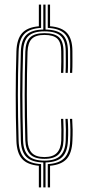

<svg xmlns="http://www.w3.org/2000/svg" viewBox="-20 -820 380 840"><path d="M169.5 0V-109.2Q118.5 -110.5 95.6 -133.4Q72.8 -156.2 71.2 -204.5Q69.8 -259.5 69 -308.9Q68.2 -358.2 68.2 -405.1Q68.2 -452 69 -498.5Q69.8 -545 71.2 -594.5Q72.8 -644.8 95.6 -667.2Q118.5 -689.8 169.5 -690.8V-800H179.2V-690.8Q231.5 -689.8 254.2 -667.8Q277 -645.8 277.2 -596.5Q277.2 -574 277.5 -550.4Q277.8 -526.8 276.5 -501.2H266.8Q268 -526.5 267.8 -550Q267.5 -573.5 267.5 -596.2Q267.2 -642.8 245.6 -662.8Q224 -682.8 174.5 -682.8Q125.8 -682.8 104.2 -662.1Q82.8 -641.5 81 -594Q79.5 -544.8 78.8 -498.2Q78 -451.8 78 -405.1Q78 -358.5 78.8 -309.1Q79.5 -259.8 81 -204.8Q82.5 -160.2 104.1 -138.8Q125.8 -117.2 174.5 -117.2Q222.5 -117.2 244.1 -138.9Q265.8 -160.5 267.5 -205Q268.5 -229.8 268.2 -252Q268 -274.2 266.5 -300H276.2Q278 -274.8 278.2 -252.2Q278.5 -229.8 277.2 -204.5Q275.2 -156.2 252.6 -133.4Q230 -110.5 179.2 -109.2V0ZM150 0V-94.8Q99.5 -99.2 76.5 -125Q53.5 -150.8 51.8 -203.8Q50 -259 49.4 -308.6Q48.8 -358.2 48.8 -405.1Q48.8 -452 49.5 -498.8Q50.2 -545.5 51.8 -595.2Q53.5 -648.8 76.5 -674.8Q99.5 -700.8 150 -705V-800H159.8V-698Q109 -695.2 86.1 -671Q63.2 -646.8 61.5 -594.8Q60 -545.2 59.1 -498.6Q58.2 -452 58.2 -405.1Q58.2 -358.2 59.1 -308.8Q60 -259.2 61.5 -204Q63 -153.5 86 -129.1Q109 -104.8 159.8 -102V0ZM174.5 -125Q131 -125 111.6 -145.1Q92.2 -165.2 90.8 -205Q89.2 -260 88.6 -309.2Q88 -358.5 88 -405.1Q88 -451.8 88.8 -498.1Q89.5 -544.5 90.8 -593.8Q92.2 -637.5 111.6 -656.2Q131 -675 174.5 -675Q219 -675 238.2 -656.8Q257.5 -638.5 257.8 -596.2Q257.8 -573.8 258 -550.4Q258.2 -527 257 -501.2H247Q248.2 -527 248.1 -550.2Q248 -573.5 247.8 -596Q247.8 -634.2 230.8 -650.8Q213.8 -667.2 174.5 -667.2Q136.2 -667.2 119.1 -650Q102 -632.8 100.5 -593.5Q99 -544.2 98.2 -497.9Q97.5 -451.5 97.5 -405.1Q97.5 -358.8 98.2 -309.5Q99 -260.2 100.5 -205.5Q101.8 -170.5 118.9 -151.6Q136 -132.8 174.5 -132.8Q212.2 -132.8 229.5 -151.8Q246.8 -170.8 248 -205.8Q248.8 -230 248.5 -252.4Q248.2 -274.8 247 -300H256.8Q258 -274.8 258.2 -252.2Q258.5 -229.8 257.8 -205.2Q256.5 -165.5 237 -145.2Q217.5 -125 174.5 -125ZM286.2 -501.2Q287.5 -526.8 287.2 -550.2Q287 -573.8 287 -596.5Q286.8 -647.8 263.9 -671.6Q241 -695.5 189 -698V-800H199V-705.2Q250.8 -701 273.6 -675.2Q296.5 -649.5 296.8 -596.8Q296.8 -574.8 297 -551Q297.2 -527.2 295.8 -501.2ZM189 0V-102Q239.2 -104.8 262.1 -129.1Q285 -153.5 287 -204Q288.2 -229.8 288 -252.2Q287.8 -274.8 286 -300H295.8Q297.5 -275.2 297.8 -252.5Q298 -229.8 296.8 -203.8Q294.8 -150.8 271.8 -125Q248.8 -99.2 199 -94.8V0Z"/></svg>

Font: Big Shoulders Inline Text ExtraLight
Style: Regular
Weight: 250
Version: Version 2.002